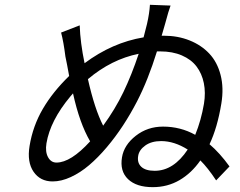

<svg xmlns="http://www.w3.org/2000/svg" viewBox="-20 -766 996 796"><path d="M621.4 -57.9Q699.6 -57.9 758.2 -146Q702.4 -181.1 648.1 -181.1Q608 -181.1 582.4 -162.8Q556.8 -144.5 552.9 -120Q547.9 -91.3 565.7 -74.6Q583.5 -57.9 621.4 -57.9ZM407.7 -245Q457.4 -313.2 491.7 -384.4Q525.9 -455.6 555 -543Q442.1 -520.2 344.5 -437.9Q372.5 -313.6 407.7 -245ZM282.7 -378.9 271.7 -366.1Q188.2 -266 172.6 -171.9Q166.9 -136.7 179.2 -114.3Q191.4 -92 214.1 -92Q273.4 -92 353.7 -180Q309.7 -255.3 282.7 -378.9ZM650.2 -617.9H659.4Q717.3 -617.9 765.8 -598.5Q814.3 -579.2 847.5 -544Q880.7 -508.9 894.5 -455.3Q908.4 -401.6 897.7 -337Q881.4 -237.2 848.7 -168Q891 -132.1 931.5 -76L876.1 -18.1Q841.3 -70.7 810.7 -100.9Q774.1 -48.3 724.3 -19.2Q674.4 9.9 613.3 9.9Q545.5 9.9 510.8 -23.3Q476.2 -56.5 485.8 -114Q494.3 -165.1 543 -203.1Q591.6 -241.1 655.9 -241.1Q728.3 -241.1 789.4 -207Q813.9 -267 825.6 -335.9Q833.1 -381.7 825.1 -421.3Q817.1 -460.9 794.9 -490.2Q772.7 -519.5 734 -536.2Q695.3 -552.9 644.5 -552.9H630.7Q594.1 -434.7 548.3 -345.9Q521.3 -293.7 489.9 -245.7Q458.5 -197.8 422.4 -155.2Q386.4 -112.6 349.6 -81.3Q312.9 -50.1 273.6 -32Q234.4 -13.8 198.2 -13.8Q146.7 -13.8 119.1 -54Q91.6 -94.1 102.6 -160.9Q116.1 -243.6 157.5 -314.5Q198.9 -385.3 266.7 -451Q263.8 -468.4 258.2 -496.8Q252.5 -525.2 251.1 -532Q243.6 -592.3 233.3 -631L310.4 -660.9Q312.9 -588.8 330.6 -503.9Q445.3 -589.5 575.3 -611.2Q585.2 -648.1 589.5 -666.9Q599.4 -710.2 601.6 -746.1L687.1 -742.9Q679.3 -722.7 664.4 -666.9Z"/></svg>

Font: Karasuma Gothic
Style: Italic
Weight: 400
Italic angle: -9.39999°
Designer: Rasmus Andersson / Ryoko Nishizuka
Foundry: Genbu
Version: Version 1.00